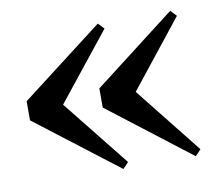

<svg xmlns="http://www.w3.org/2000/svg" viewBox="-61 -602 738 632"><g transform="rotate(-10 308.5 -286.0)"><path d="M303 -43 28 -254V-318L303 -529L322 -509L113 -247V-325L322 -63ZM545 -43 271 -254V-318L545 -529L564 -509L356 -247V-325L564 -63Z"/></g></svg>

Font: Noto Serif SC ExtraLight Black
Style: Regular
Weight: 900
Version: Version 2.002-H1;hotconv 1.1.0;makeotfexe 2.6.0